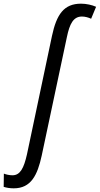

<svg xmlns="http://www.w3.org/2000/svg" viewBox="-146 -785 543 1045"><path d="M-71 240C23 240 58 168 81 62L218 -583C233 -655 253 -695 300 -695C317 -695 335 -690 350 -683L377 -748C355 -758 324 -765 295 -765C202 -765 162 -707 137 -590L1 54C-16 130 -36 169 -78 169C-95 169 -112 165 -125 160L-126 232C-110 237 -92 240 -71 240Z"/></svg>

Font: Noto Sans Display SemiCondensed
Style: Italic
Weight: 400
Width: 4
Italic angle: -12°
Designer: Monotype Design Team
Foundry: Monotype Imaging Inc.
Version: Version 1.900